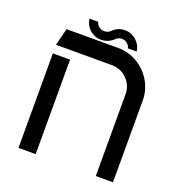

<svg xmlns="http://www.w3.org/2000/svg" viewBox="-142 -927 993 1050"><g transform="rotate(20 355.0 -402.0)"><path d="M630 -475V0H530V-475Q530 -527 493.5 -563.5Q457 -600 405 -600H80L105 -700H405Q466 -700 517.5 -669.5Q569 -639 599.5 -587.5Q630 -536 630 -475ZM80 -550H180V0H80ZM254 -797Q257 -784 267 -774Q281 -760 302 -760Q323 -760 337 -774Q367 -804 408 -804Q449 -804 479 -774Q504 -749 507 -716H456Q453 -731 443 -739Q430 -754 408 -754Q388 -754 373 -739Q342 -710 302 -710Q262 -710 231 -739Q208 -762 203 -797Z"/></g></svg>

Font: SB Skate blade
Style: Regular
Weight: 400
Designer: Valerio Brotto (Silverblur_type)
Version: Version 1.003